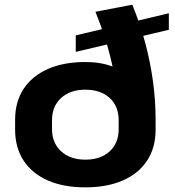

<svg xmlns="http://www.w3.org/2000/svg" viewBox="-20 -791 749 821"><path d="M344.7 10.1Q251.7 10.1 184.3 -19.5Q117 -49.1 80.8 -104.5Q44.6 -159.9 44.6 -236.6V-279.1Q44.6 -355.8 81 -411Q117.5 -466.2 184.8 -496Q252.2 -525.8 344.7 -525.8Q410.4 -525.8 460.3 -506.8Q510.2 -487.8 541 -453.9Q571.8 -420 580.6 -374.9L476.3 -412.6Q470.3 -467.2 457.9 -521.8Q445.6 -576.4 427.9 -631.2Q410.2 -686 388.1 -740.6L545.6 -770.9Q579.3 -689.3 601.3 -606.6Q623.2 -524 634.3 -442.1Q645.4 -360.2 645.4 -279.1V-236.6Q645.4 -159.9 609.2 -104.5Q572.9 -49.1 505.6 -19.5Q438.2 10.1 344.7 10.1ZM344.7 -108.3Q410.1 -108.3 448.8 -143.7Q487.5 -179.2 487.5 -239.2V-276.5Q487.5 -337 448.8 -372.3Q410.1 -407.5 344.7 -407.5Q280.3 -407.5 241.3 -372Q202.4 -336.6 202.4 -276.5V-239.2Q202.4 -179.7 241.3 -144Q280.3 -108.3 344.7 -108.3ZM304 -639.7 702 -734.3V-663.7L304 -569.1Z"/></svg>

Font: Pathway Extreme 8pt Thin
Style: Regular
Weight: 100
Version: Version 1.001;gftools[0.9.26]